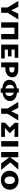

<svg xmlns="http://www.w3.org/2000/svg" viewBox="2364 -2890 540 5307"><g transform="rotate(90 2633.5 -237.0)"><path d="M190 -174 6 -473H170L280 -244H249L358 -473H519L332 -174ZM186 0V-216H334V0Z M921 0V-473H1068V0ZM598 0V-473H745V0ZM651 -367V-473H1013V-367Z M1213 0V-473H1352V0ZM1263 0V-99H1596V0ZM1263 -187V-286H1539V-187ZM1263 -373V-473H1579V-373Z M1706 0V-473H1902Q1972 -473 2019.5 -453.5Q2067 -434 2092 -397.5Q2117 -361 2117 -310Q2117 -255 2088.5 -211Q2060 -167 2006.5 -141Q1953 -115 1876 -115H1776V-226H1892Q1937 -226 1961.5 -243.5Q1986 -261 1986 -294Q1986 -328 1960.5 -347.5Q1935 -367 1889 -367H1842V0Z M2461 -31Q2375 -31 2313.5 -54.5Q2252 -78 2219.5 -122Q2187 -166 2187 -226Q2187 -293 2226 -341Q2265 -389 2334.5 -414.5Q2404 -440 2496 -440Q2584 -440 2645.5 -416.5Q2707 -393 2739.5 -349.5Q2772 -306 2772 -246Q2772 -179 2734 -131Q2696 -83 2626 -57Q2556 -31 2461 -31ZM2495 -111Q2545 -111 2575.5 -123.5Q2606 -136 2620 -161Q2634 -186 2634 -223Q2634 -270 2615.5 -299.5Q2597 -329 2559.5 -343.5Q2522 -358 2464 -358Q2414 -358 2383 -345.5Q2352 -333 2338 -308Q2324 -283 2324 -245Q2324 -199 2343.5 -169.5Q2363 -140 2400.5 -125.5Q2438 -111 2495 -111ZM2423 13V-487H2541V13Z M2982 -174 2798 -473H2962L3072 -244H3041L3150 -473H3311L3124 -174ZM2978 0V-216H3126V0Z M3371 0V-105L3560 -288L3558 -190L3374 -374V-473H3763V-366L3507 -373L3490 -415L3665 -238L3475 -67V-100L3763 -107V0Z M3881 0V-473H4030V0Z M4496 0 4320 -236 4491 -473H4670L4419 -198L4435 -296L4677 0ZM4181 0V-473H4328V0Z M4956 8Q4882 8 4824 -23.5Q4766 -55 4733 -109Q4700 -163 4700 -231Q4700 -301 4734 -358Q4768 -415 4828.5 -448Q4889 -481 4967 -481Q5042 -481 5100 -450Q5158 -419 5191 -364.5Q5224 -310 5224 -239Q5224 -166 5189 -110.5Q5154 -55 5093.5 -23.5Q5033 8 4956 8ZM4968 -94Q4999 -94 5021 -109.5Q5043 -125 5055 -155Q5067 -185 5067 -229Q5067 -277 5053 -310.5Q5039 -344 5014.5 -361.5Q4990 -379 4957 -379Q4927 -379 4905 -363.5Q4883 -348 4870.5 -318Q4858 -288 4858 -243Q4858 -196 4872 -162.5Q4886 -129 4910.5 -111.5Q4935 -94 4968 -94Z"/></g></svg>

Font: Ysabeau SC ExtraBold
Style: Regular
Weight: 800
Designer: Christian Thalmann (Catharsis Fonts)
Version: Version 2.001;gftools[0.9.30]; featfreeze: smcp